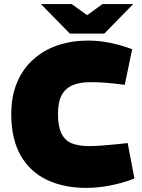

<svg xmlns="http://www.w3.org/2000/svg" viewBox="-20 -908 692 937"><path d="M401 9Q292 9 209.5 -30Q127 -69 81 -149Q35 -229 35 -351Q35 -439 63.5 -506Q92 -573 143 -618.5Q194 -664 262 -687Q330 -710 410 -710Q463 -710 517 -699Q571 -688 619 -670L625 -668L589 -494L564 -497Q526 -502 491.5 -504.5Q457 -507 421 -507Q369 -507 334 -492Q299 -477 281 -443.5Q263 -410 263 -352Q263 -292 279.5 -257.5Q296 -223 329.5 -209Q363 -195 415 -195Q445 -195 481 -198Q517 -201 560 -205L603 -210L636 -37L623 -32Q572 -13 514 -2Q456 9 401 9ZM321 -744 375 -812 480 -888H630L489 -744ZM321 -744 180 -888H330L436 -812L489 -744Z"/></svg>

Font: REM Medium Black
Style: Regular
Weight: 900
Version: Version 1.005;gftools[0.9.28]